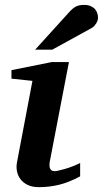

<svg xmlns="http://www.w3.org/2000/svg" viewBox="-20 -754 421 786"><path d="M308.1 -32.2Q263.2 -7.8 222.7 2.2Q182.1 12.2 139.2 12.2Q111.8 12.2 93 2.9Q74.2 -6.3 63.5 -21Q52.7 -35.6 49.3 -54Q45.9 -72.3 49.8 -90.8L112.8 -422.9L26.9 -432.1V-466.8L191.9 -500H262.2L185.1 -99.1Q183.1 -90.3 182.6 -82Q182.1 -73.7 183.8 -67.4Q185.5 -61 190.4 -57.1Q195.3 -53.2 204.1 -53.2Q208 -53.2 219.5 -55.7Q231 -58.1 246.1 -62.5Q261.2 -66.9 277.6 -73.2Q293.9 -79.6 308.1 -86.9ZM381.3 -681.2Q381.3 -676.3 379.4 -670.2Q377.4 -664.1 373.8 -658.2Q370.1 -652.3 365.5 -647.2Q360.8 -642.1 355 -639.2L194.3 -550.8H124L261.2 -702.1Q269.5 -711.4 276.6 -717.5Q283.7 -723.6 291 -727.3Q298.3 -731 306.2 -732.4Q314 -733.9 324.2 -733.9Q340.3 -733.9 351.3 -729Q362.3 -724.1 368.9 -716.6Q375.5 -709 378.4 -699.5Q381.3 -689.9 381.3 -681.2Z"/></svg>

Font: Charis SIL
Style: Bold Italic
Weight: 700
Italic angle: -11°
Foundry: SIL International
Version: Version 4.112